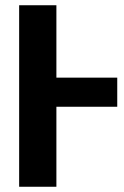

<svg xmlns="http://www.w3.org/2000/svg" viewBox="-20 -712 474 732"><path d="M427 -305H195V0H53V-692H195V-416H427Z"/></svg>

Font: Fira Sans Extra Condensed SemiBold
Style: Regular
Weight: 600
Width: 1
Designer: Carrois Corporate & Edenspiekermann AG
Foundry: Carrois Corporate GbR & Edenspiekermann AG
Version: Version 4.203